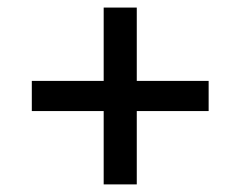

<svg xmlns="http://www.w3.org/2000/svg" viewBox="-20 -585 639 510"><path d="M255.4 -95.2V-290H64.5V-370.1H255.4V-564.9H343.3V-370.1H534.2V-290H343.3V-95.2Z"/></svg>

Font: UDEV Gothic 35
Style: Regular
Weight: 400
Version: v2.1.0; ttfautohint (v1.8.4.7-5d5b-dirty) -l 6 -r 45 -G 200 